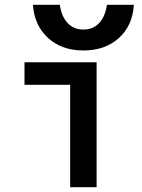

<svg xmlns="http://www.w3.org/2000/svg" viewBox="-20 -779 590 799"><path d="M272 0V-426H82V-520H382V0ZM327 -569Q237 -569 180 -621Q123 -673 117 -759H229Q236 -710 261.5 -683Q287 -656 327 -656Q367 -656 392.5 -683Q418 -710 425 -759H537Q532 -673 475 -621Q418 -569 327 -569Z"/></svg>

Font: M PLUS Code Latin SemiExpanded Medium
Style: Regular
Weight: 500
Width: 6
Designer: Coji Morishita
Foundry: UNDERFOREST DESIGN
Version: Version 1.002; ttfautohint (v1.8.3)